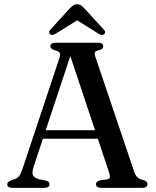

<svg xmlns="http://www.w3.org/2000/svg" viewBox="-20 -906 750 926"><path d="M172 -278H469L472 -237H167ZM218.5 -17.5Q218.5 -9.5 212.8 -4.8Q207 0 194 0H39.5Q27 0 21 -4.8Q15 -9.5 15 -17.5Q15 -23.5 18.8 -27.5Q22.5 -31.5 33 -36L52 -42.5Q66.5 -48.5 74 -59.2Q81.5 -70 90.5 -97.5L266 -624.5Q272 -642 268.5 -650Q265 -658 247.5 -662.5Q234 -666.5 228.5 -671.2Q223 -676 223 -683Q223 -691 229.2 -695.5Q235.5 -700 248 -700H453.5Q466 -700 472 -695.5Q478 -691 478 -683Q478 -675.5 472.8 -670.8Q467.5 -666 454.5 -663Q440.5 -660 437.8 -653.8Q435 -647.5 439.5 -633.5L625.5 -82.5Q632 -62 641.5 -52.2Q651 -42.5 668.5 -38.5Q682 -34.5 686.5 -29.8Q691 -25 691 -17.5Q691 -9.5 684.8 -4.8Q678.5 0 666 0H467.5Q455.5 0 449.2 -4.8Q443 -9.5 443 -17.5Q443 -24.5 447.5 -29Q452 -33.5 462 -36L497 -41Q510 -44 510.2 -52.2Q510.5 -60.5 504.5 -79L313 -654L327.5 -661L142.5 -103Q136.5 -84.5 136.5 -73Q136.5 -61.5 144 -54.2Q151.5 -47 167 -41.5L200 -35.5Q209.5 -32.5 214 -28.8Q218.5 -25 218.5 -17.5ZM372 -820.5H332L456 -743Q473 -733 482.5 -741Q486.5 -744 487 -750Q487.5 -756 481 -763L387.5 -865Q378.5 -874.5 371 -880Q363.5 -885.5 352.5 -885.5Q341 -885.5 333.2 -880Q325.5 -874.5 316 -865L223 -763Q216 -756 216.8 -750Q217.5 -744 221.5 -741Q231 -733 248 -743Z"/></svg>

Font: Fraunces 18pt
Style: Regular
Weight: 400
Version: Version 1.000;[b76b70a41]